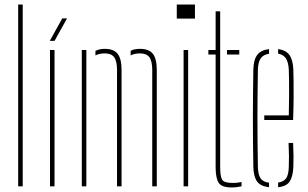

<svg xmlns="http://www.w3.org/2000/svg" viewBox="-20 -820 1356 845"><path d="M60 0V-800H80V0Z M200 0V-600H220V0ZM199 -640 254 -739H275L220 -640Z M340 0V-600H360V0ZM650 0V-514Q649.5 -552.5 637 -568.8Q624.5 -585 596 -585Q571.5 -585 555 -576V-596.5Q563.5 -601 573.8 -603Q584 -605 596 -605Q635 -605 652.2 -584Q669.5 -563 670 -514V0ZM495 0V-514Q494.5 -552.5 482 -568.8Q469.5 -585 441 -585Q429 -585 418.8 -582.8Q408.5 -580.5 400 -576V-596Q408.5 -600.5 418.8 -602.8Q429 -605 441 -605Q480 -605 497.2 -584Q514.5 -563 515 -514V0Z M758 -738V-800H838V-738ZM788 0V-600H808V0Z M897 -580V-600H929V-770H949V-85Q949 -44 957.5 -29.5Q966 -15 1002 -15Q1018 -15 1025.2 -16Q1032.5 -17 1043 -19V0Q1033.5 2 1022.5 3.5Q1011.5 5 1000 5Q955 5 942 -16Q929 -37 929 -85V-580ZM979 -580V-600H1033V-580Z M1095 -85Q1094 -138.5 1093.5 -192.2Q1093 -246 1093 -299.5Q1093 -353 1093.5 -406.8Q1094 -460.5 1095 -514Q1096 -557 1112 -578.2Q1128 -599.5 1164 -604V-583.5Q1138.5 -579.5 1127.2 -563Q1116 -546.5 1115 -514Q1114 -450.5 1113.5 -399.2Q1113 -348 1113 -300.2Q1113 -252.5 1113.5 -200.8Q1114 -149 1115 -85Q1116 -50 1127.2 -34.5Q1138.5 -19 1164 -16V4Q1127 0 1111.5 -21.2Q1096 -42.5 1095 -85ZM1204 4V-16.5Q1228.5 -20 1239.2 -35.2Q1250 -50.5 1251 -85Q1252 -107.5 1251.8 -133.2Q1251.5 -159 1250 -191H1270Q1271.5 -159 1271.8 -133Q1272 -107 1271 -85Q1269 -42.5 1255 -21.2Q1241 0 1204 4ZM1143 -292V-312H1251Q1252 -356.5 1252.2 -395.5Q1252.5 -434.5 1252.2 -464.8Q1252 -495 1251 -514Q1249 -546.5 1238.2 -563Q1227.5 -579.5 1204 -584V-604Q1238 -599.5 1253.5 -578.5Q1269 -557.5 1271 -514Q1271.5 -496 1272 -465Q1272.5 -434 1272.2 -390.5Q1272 -347 1270 -292Z"/></svg>

Font: Big Shoulders Stencil Thin
Style: Regular
Weight: 100
Designer: Patric King
Foundry: XO Type Co
Version: Version 2.001